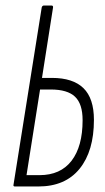

<svg xmlns="http://www.w3.org/2000/svg" viewBox="-20 -675 380 695"><path d="M34 0Q27 0 29 -7L131 -648Q133 -655 139 -655H166Q173 -655 172 -648L132 -393H168Q244 -393 282 -356Q320 -319 320 -241Q320 -128 268 -64Q216 0 119 0ZM76 -41H123Q199 -41 239 -93Q279 -145 279 -240Q279 -299 251.5 -325Q224 -351 164 -351H125Z"/></svg>

Font: Sofia Sans Extra Condensed Light
Style: Italic
Weight: 300
Italic angle: -9°
Version: Version 4.100